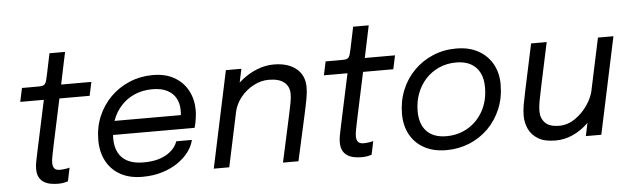

<svg xmlns="http://www.w3.org/2000/svg" viewBox="-47 -873 3435 1050"><g transform="rotate(-5 1671.0 -348.0)"><path d="M234 8Q213 8 193 4.2Q173 0.5 156.8 -9.5Q140.5 -19.5 131 -37.5Q121.5 -55.5 121.5 -83.5Q121.5 -100.5 125.5 -122Q129.5 -143.5 135.5 -171L196.5 -456H67L83 -531H170Q186 -531 195 -533Q204 -535 209 -540.8Q214 -546.5 217.5 -558.5Q221 -570.5 225 -590L249.5 -707H335L298 -531H464L448 -456H282L227 -198.5Q220.5 -166.5 216.2 -144.5Q212 -122.5 212 -108.5Q212 -88.5 220.8 -77.8Q229.5 -67 251 -67Q265.5 -67 281.5 -69.5Q297.5 -72 304.5 -74.5L289 -0.5Q279.5 2.5 266.2 5.2Q253 8 234 8Z M519 -231.5 535 -307.5H945.5L930.5 -282.5Q933.5 -293 935.2 -304Q937 -315 937 -335Q937 -371 921.5 -399.8Q906 -428.5 874.2 -445.2Q842.5 -462 793 -462Q739 -462 695.5 -443.2Q652 -424.5 620.8 -390.5Q589.5 -356.5 572.8 -311Q556 -265.5 556 -212Q556 -167 572.8 -134.5Q589.5 -102 623.8 -84.8Q658 -67.5 710 -67.5Q754 -67.5 786.8 -76.2Q819.5 -85 842.2 -99.8Q865 -114.5 878.8 -132Q892.5 -149.5 898 -167H984Q977 -135 954 -103.5Q931 -72 894 -46.2Q857 -20.5 807.5 -5Q758 10.5 697.5 10.5Q627 10.5 577 -17.2Q527 -45 500.5 -94.8Q474 -144.5 474 -210.5Q474 -280.5 499.2 -340.2Q524.5 -400 569.5 -444.8Q614.5 -489.5 674 -514.2Q733.5 -539 801.5 -539Q871 -539 919.5 -511Q968 -483 993.5 -435Q1019 -387 1019 -326.5Q1019 -305 1014.5 -276.8Q1010 -248.5 1004.5 -231.5Z M1469.5 0 1525 -254.5Q1534.5 -297.5 1539.2 -323.8Q1544 -350 1544 -370.5Q1544 -411 1515.8 -434.5Q1487.5 -458 1430.5 -458Q1388 -458 1347 -436.2Q1306 -414.5 1276.5 -377.8Q1247 -341 1237 -295.5L1188 -314Q1198 -361 1225.2 -401.8Q1252.5 -442.5 1291.2 -473.2Q1330 -504 1375 -521.5Q1420 -539 1465.5 -539Q1543 -539 1588.5 -502.2Q1634 -465.5 1634 -399Q1634 -371.5 1627.5 -335.8Q1621 -300 1609 -246.5L1554.5 0ZM1089.5 0 1202.5 -531H1287.5L1174.5 0Z M1901 8Q1880 8 1860 4.2Q1840 0.5 1823.8 -9.5Q1807.5 -19.5 1798 -37.5Q1788.5 -55.5 1788.5 -83.5Q1788.5 -100.5 1792.5 -122Q1796.5 -143.5 1802.5 -171L1863.5 -456H1734L1750 -531H1837Q1853 -531 1862 -533Q1871 -535 1876 -540.8Q1881 -546.5 1884.5 -558.5Q1888 -570.5 1892 -590L1916.5 -707H2002L1965 -531H2131L2115 -456H1949L1894 -198.5Q1887.5 -166.5 1883.2 -144.5Q1879 -122.5 1879 -108.5Q1879 -88.5 1887.8 -77.8Q1896.5 -67 1918 -67Q1932.5 -67 1948.5 -69.5Q1964.5 -72 1971.5 -74.5L1956 -0.5Q1946.5 2.5 1933.2 5.2Q1920 8 1901 8Z M2366 10Q2296 10 2245.5 -17.5Q2195 -45 2168 -94Q2141 -143 2141 -208Q2141 -278.5 2165.8 -339Q2190.5 -399.5 2235 -444.2Q2279.5 -489 2338.8 -514Q2398 -539 2467 -539Q2537.5 -539 2588 -511Q2638.5 -483 2665.5 -434.2Q2692.5 -385.5 2692.5 -323Q2692.5 -249.5 2667 -188.5Q2641.5 -127.5 2596.8 -83Q2552 -38.5 2492.8 -14.2Q2433.5 10 2366 10ZM2373 -66Q2438.5 -66 2491.2 -97.2Q2544 -128.5 2575 -184.5Q2606 -240.5 2606 -315.5Q2606 -361.5 2589.2 -394.5Q2572.5 -427.5 2540.2 -445.2Q2508 -463 2460.5 -463Q2409.5 -463 2367 -444.2Q2324.5 -425.5 2293.2 -392Q2262 -358.5 2244.8 -313.5Q2227.5 -268.5 2227.5 -215.5Q2227.5 -144.5 2264.8 -105.2Q2302 -66 2373 -66Z M2965 9.5Q2905 9.5 2869.5 -12.2Q2834 -34 2818.5 -68.2Q2803 -102.5 2803 -140Q2803 -168.5 2808.2 -198.8Q2813.5 -229 2824.5 -280.5L2878 -531H2963.5L2912.5 -291.5Q2902 -243 2896.5 -212.2Q2891 -181.5 2891 -157.5Q2891 -119 2915 -94Q2939 -69 2992.5 -69Q3038.5 -69 3079.2 -96.8Q3120 -124.5 3148.5 -166.2Q3177 -208 3185.5 -249.5L3236 -229Q3226.5 -185 3202.2 -142.8Q3178 -100.5 3141.8 -66Q3105.5 -31.5 3060.5 -11Q3015.5 9.5 2965 9.5ZM3132 0 3245 -531H3330L3217 0Z"/></g></svg>

Font: Epilogue
Style: Italic
Weight: 400
Italic angle: -12°
Designer: Tyler Finck
Foundry: Etcetera Type Co
Version: Version 2.112